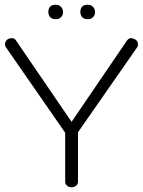

<svg xmlns="http://www.w3.org/2000/svg" viewBox="-20 -780 602 810"><path d="M49 -607 282 -266 515 -608Q523 -619 532 -619Q541 -619 551.5 -613Q562 -607 562 -591Q562 -586 559 -581L309 -222V-13Q309 -3 301 3.5Q293 10 282 10Q271 10 263 3.5Q255 -3 255 -13V-220L4 -582Q1 -587 1 -591.5Q1 -596 2 -600Q8 -619 32 -619Q42 -619 49 -607ZM184 -729Q184 -760 215 -760Q229 -760 237.5 -751Q246 -742 246 -729Q246 -716 237.5 -707.5Q229 -699 214.5 -699Q200 -699 192 -707.5Q184 -716 184 -729ZM319 -729Q319 -760 350 -760Q364 -760 372.5 -751Q381 -742 381 -729Q381 -716 372.5 -707.5Q364 -699 349.5 -699Q335 -699 327 -707.5Q319 -716 319 -729Z"/></svg>

Font: Flamenco
Style: Regular
Weight: 400
Designer: Luciano Vergara
Foundry: Luciano Vergara
Version: Version 1.002